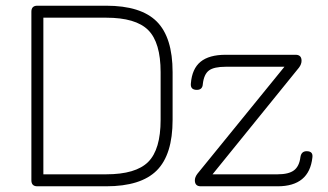

<svg xmlns="http://www.w3.org/2000/svg" viewBox="-20 -653 1150 673"><path d="M111 0Q90 0 90 -21V-612Q90 -633 111 -633H352Q474 -633 529.5 -577.5Q585 -522 585 -400V-233Q585 -111 529.5 -55.5Q474 0 352 0ZM132 -42H352Q456 -42 499.5 -85.5Q543 -129 543 -233V-400Q543 -504 499.5 -547.5Q456 -591 352 -591H132ZM684 0Q663 0 663 -21Q663 -32 672 -44L977 -419H771Q730 -419 712.5 -406Q695 -393 691 -359Q690 -338 670 -338Q647 -338 649 -360Q653 -412 683 -436.5Q713 -461 771 -461H1016Q1037 -461 1037 -440Q1037 -428 1028 -416L725 -42H953Q992 -42 1010.5 -56Q1029 -70 1033 -102Q1036 -123 1055 -123Q1078 -123 1075 -101Q1064 0 953 0Z"/></svg>

Font: Jura Light
Style: Regular
Weight: 300
Designer: Daniel Johnson, Alexei Vanyashin
Foundry: Daniel Johnson
Version: Version 5.103